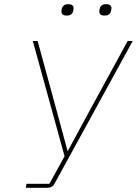

<svg xmlns="http://www.w3.org/2000/svg" viewBox="-20 -893 651 913"><path d="M106 -19H215L287 -150L136 -698H159L258 -335L301 -176H303L389 -335L587 -698H611L239 -19Q229 0 203 0H103ZM298 -819Q283 -819 277.5 -824.5Q272 -830 272 -837Q272 -840 272.5 -843Q273 -846 274 -851Q279 -873 304 -873Q319 -873 324.5 -867.5Q330 -862 330 -855Q330 -852 329.5 -849Q329 -846 328 -841Q323 -819 298 -819ZM478 -819Q463 -819 457.5 -824.5Q452 -830 452 -837Q452 -840 452.5 -843Q453 -846 454 -851Q459 -873 484 -873Q499 -873 504.5 -867.5Q510 -862 510 -855Q510 -852 509.5 -849Q509 -846 508 -841Q503 -819 478 -819Z"/></svg>

Font: IBM Plex Mono Thin
Style: Italic
Weight: 100
Italic angle: -9°
Monospace: yes
Designer: Mike Abbink, Paul van der Laan, Pieter van Rosmalen
Foundry: Bold Monday
Version: Version 2.3